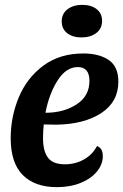

<svg xmlns="http://www.w3.org/2000/svg" viewBox="-20 -750 507 790"><path d="M467 -414Q467 -331 397 -285Q327 -239 213 -237L160 -238Q157 -208 157 -182Q157 -128 177.5 -101Q198 -74 247 -74Q290 -74 325.5 -94Q361 -114 379 -149Q403 -141 403 -107Q403 -74 379 -44.5Q355 -15 312 2.5Q269 20 214 20Q123 20 73.5 -30Q24 -80 24 -181Q24 -270 57.5 -350Q91 -430 158.5 -480Q226 -530 323 -530Q388 -530 427.5 -503Q467 -476 467 -414ZM167 -286Q242 -286 295 -320.5Q348 -355 348 -417Q348 -474 300 -474Q252 -474 217 -419Q182 -364 167 -286ZM400 -664Q400 -632 376 -614Q352 -596 315 -596Q279 -596 256.5 -613.5Q234 -631 234 -662Q234 -694 258 -712Q282 -730 318 -730Q355 -730 377.5 -712.5Q400 -695 400 -664Z"/></svg>

Font: Sansita Medium Italic
Style: Regular
Weight: 500
Italic angle: -11°
Designer: Pablo Cosgaya
Foundry: Omnibus-Type
Version: Version 1.006